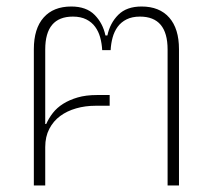

<svg xmlns="http://www.w3.org/2000/svg" viewBox="-20 -570 654 590"><path d="M84 -419Q84 -482 114 -516Q144 -550 199 -550Q245 -550 270.5 -524.5Q296 -499 304 -461H310Q318 -499 343.5 -524.5Q369 -550 415 -550Q470 -550 500 -516Q530 -482 530 -419V0H495V-418Q495 -519 410 -519Q386 -519 369 -510.5Q352 -502 341.5 -487.5Q331 -473 326 -454.5Q321 -436 320 -416H294Q293 -436 288 -454.5Q283 -473 272.5 -487.5Q262 -502 245 -510.5Q228 -519 204 -519Q119 -519 119 -418V-189H122Q130 -207 142.5 -223Q155 -239 174 -251Q193 -263 218.5 -270.5Q244 -278 278 -278H317V-245H273Q242 -245 214 -237Q186 -229 165 -213.5Q144 -198 131.5 -174Q119 -150 119 -118V0H84Z"/></svg>

Font: IBM Plex Sans Thai ExtLt
Style: Regular
Weight: 200
Designer: Mike Abbink, Paul van der Laan, Pieter van Rosmalen, Ben Mitchell, Mark Frömberg
Foundry: Bold Monday
Version: Version 1.2